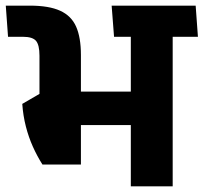

<svg xmlns="http://www.w3.org/2000/svg" viewBox="-44 -661 722 681"><path d="M568.5 -568H420V0H568.5ZM389 -530.5H658L650 -641H381ZM360.5 -530.5H643.5L635 -641H352ZM140 -217.5H475.5V-336H140ZM106.5 -77.5H243V-328H96L35 -292.5Q38 -250 47.8 -212.2Q57.5 -174.5 72.5 -141Q87.5 -107.5 106.5 -77.5ZM96 -267H243V-466Q243 -528 226 -566.5Q209 -605 169.2 -623Q129.5 -641 62 -641H-23.5L-15.5 -530.5H37.5Q71.5 -530.5 83.8 -516Q96 -501.5 96 -463.5Z"/></svg>

Font: Anek Devanagari
Style: Bold
Weight: 700
Designer: Kailash Malviya (Devanagari) & Yesha Goshar (Latin)
Foundry: Ek Type
Version: Version 1.003